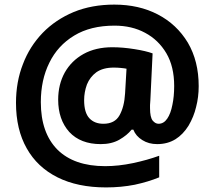

<svg xmlns="http://www.w3.org/2000/svg" viewBox="-20 -734 937 838"><path d="M847.2 -357.9Q847.2 -310.1 835.9 -267.1Q826.2 -225.1 802.7 -185.1Q778.8 -147 746.1 -126.5Q711.4 -105 666 -105Q628.9 -105 601.1 -122.6Q572.8 -140.1 562 -168H554.2Q534.7 -143.6 500.5 -124Q466.8 -105 419.9 -105Q331.5 -105 282.2 -158.2Q233.9 -212.4 233.9 -298.8Q233.9 -365.2 262.7 -417.5Q292 -469.2 344.7 -498.5Q397.9 -527.8 470.2 -527.8Q516.1 -527.8 567.4 -519.5Q616.7 -511.7 646 -501L636.2 -295.9Q635.7 -286.1 634.8 -275.4V-262.2Q634.8 -221.7 646.5 -207.5Q658.2 -193.8 671.9 -193.8Q694.8 -193.8 710 -216.3Q725.1 -238.3 732.4 -276.4Q740.2 -312.5 740.2 -358.9Q740.2 -443.4 706.1 -501.5Q671.4 -560.1 613.3 -590.8Q555.7 -622.1 480 -622.1Q375 -622.1 303.7 -578.6Q231.9 -535.2 195.3 -460Q158.2 -385.3 158.2 -288.1Q158.2 -154.3 230.5 -81.1Q303.2 -8.8 439 -8.8Q497.1 -8.8 560.1 -22Q622.6 -35.2 674.8 -54.2V40Q627 59.6 567.9 72.3Q508.8 84 442.9 84Q318.8 84 231 40Q142.6 -4.4 96.7 -86.4Q49.8 -168.9 49.8 -285.2Q49.8 -377 80.1 -454.1Q108.9 -530.8 166.5 -590.8Q222.7 -648.4 301.8 -681.6Q380.9 -713.9 479 -713.9Q586.4 -713.9 668.9 -670.9Q751.5 -627.9 799.8 -547.9Q847.2 -467.3 847.2 -357.9ZM347.2 -296.9Q347.2 -242.2 370.1 -217.8Q392.6 -193.8 431.2 -193.8Q481 -193.8 501.5 -230.5Q522.5 -267.6 525.9 -326.2L532.2 -434.1Q523.4 -436 506.8 -437.5Q493.7 -439 476.1 -439Q429.7 -439 400.4 -418.5Q372.6 -397.9 359.4 -365.2Q347.2 -331.5 347.2 -296.9Z"/></svg>

Font: Droid Sans Thai
Style: Bold
Weight: 700
Designer: Steve Matteson
Foundry: Ascender Corporation
Version: Version 1.00